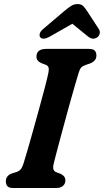

<svg xmlns="http://www.w3.org/2000/svg" viewBox="-20 -946 522 966"><path d="M249.5 -120Q245.5 -100.5 249.8 -91.5Q254 -82.5 266 -78.5L283.5 -72Q309 -60.5 309 -39Q309 -21 296.5 -10.5Q284 0 263 0H48Q25 0 17.2 -9.5Q9.5 -19 9.5 -34Q9 -48.5 17.8 -58.8Q26.5 -69 40 -73.5L61 -80Q76 -84.5 84.2 -94.2Q92.5 -104 98.5 -124Q106 -147.5 119 -192.5Q132 -237.5 147.5 -292.8Q163 -348 178.2 -403.8Q193.5 -459.5 205.8 -506.2Q218 -553 223.5 -580Q227 -596.5 224.2 -606.2Q221.5 -616 208 -621L189 -628Q163.5 -639 163.5 -661Q163.5 -700 213 -700H426.5Q449.5 -700 457.2 -690.8Q465 -681.5 465 -667Q465 -651.5 456 -641.8Q447 -632 432.5 -626.5L410.5 -619Q395.5 -614 388.5 -606.2Q381.5 -598.5 376 -580.5Q368.5 -556 356.5 -514.8Q344.5 -473.5 330.8 -424.2Q317 -375 303.5 -324.5Q290 -274 278.2 -230.5Q266.5 -187 258.8 -157.2Q251 -127.5 249.5 -120ZM469 -758Q448 -743.5 424.5 -761L344 -826.5L229 -761Q196 -743.5 183 -758Q177.5 -764 179.8 -775.5Q182 -787 196.5 -799.5L303 -890Q322 -906 337 -915.8Q352 -925.5 370.5 -925.5Q389 -925.5 398.5 -915.8Q408 -906 418.5 -890L477.5 -799.5Q485 -787 481.2 -775.5Q477.5 -764 469 -758Z"/></svg>

Font: Fraunces 9pt SuperSoft SemiBold
Style: Italic
Weight: 600
Italic angle: -16°
Version: Version 1.000;[0bf87f6ff]